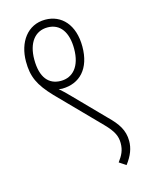

<svg xmlns="http://www.w3.org/2000/svg" viewBox="-108 -698 627 832"><g transform="rotate(-15 205.5 -282.0)"><path d="M50 -478C50 -410 69 -369 127 -308L307 -124C344 -86 355 -62 355 -31C355 2 344 22 325 48L355 68C382 33 393 1 393 -30C393 -79 370 -112 330 -151L202 -282C186 -299 170 -314 156 -326C162 -325 167 -324 172 -324C251 -325 303 -379 303 -478C303 -576 250 -632 177 -632C97 -632 50 -564 50 -478ZM87 -477C87 -552 122 -597 178 -597C235 -597 266 -552 266 -478C266 -398 228 -358 175 -358C121 -358 87 -396 87 -477Z"/></g></svg>

Font: Noto Sans ExtraCondensed ExtraLight
Style: Italic
Weight: 200
Width: 2
Italic angle: -12°
Designer: Monotype Design Team
Foundry: Monotype Imaging Inc.
Version: Version 2.013